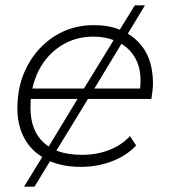

<svg xmlns="http://www.w3.org/2000/svg" viewBox="-20 -620 638 718"><path d="M283 4Q217 4 167 -17L109 78H70L138 -33Q97 -58 74 -98Q45 -147 45 -215Q45 -304 82.5 -374Q120 -444 184.5 -485Q249 -526 330 -526Q386 -526 428 -509L484 -600H522L458 -494Q500 -469 525 -426Q552 -377 552 -308Q552 -293 550 -278Q548 -263 546 -250H309L191 -57Q231 -41 287 -41Q343 -41 389.5 -59.5Q436 -78 466 -111L489 -76Q455 -39 400.5 -17.5Q346 4 283 4ZM294 -289 405 -470Q371 -483 329 -483Q261 -483 207.5 -448.5Q154 -414 124 -355Q109 -324 101 -289ZM162 -72 270 -250H95Q94 -234 94 -217Q94 -132 143 -87Q152 -79 162 -72ZM434 -456 333 -289H504Q510 -347 493 -388Q474 -432 434 -456Z"/></svg>

Font: Montserrat Thin Light
Style: Italic
Weight: 300
Italic angle: -11.3°
Version: Version 9.000